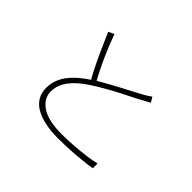

<svg xmlns="http://www.w3.org/2000/svg" viewBox="-157 -1031 1314 1314"><g transform="rotate(45 500.0 -374.0)"><path d="M798 -607Q787 -600 772 -592Q757 -584 739 -575Q713 -560 673.5 -540.5Q634 -521 589 -497.5Q544 -474 499 -448Q454 -422 415 -396Q340 -347 299.5 -293Q259 -239 259 -177Q259 -109 324 -66Q389 -23 519 -23Q576 -23 635.5 -27.5Q695 -32 747.5 -39Q800 -46 834 -55V-9Q801 -3 750.5 2.5Q700 8 641 11.5Q582 15 522 15Q455 15 399.5 4Q344 -7 303.5 -29.5Q263 -52 241 -88Q219 -124 219 -173Q219 -220 238 -263Q257 -306 296 -346.5Q335 -387 394 -426Q434 -454 480.5 -480Q527 -506 572 -530Q617 -554 656 -574Q695 -594 720 -608Q737 -617 750 -625.5Q763 -634 776 -644ZM290 -763Q312 -701 338 -639.5Q364 -578 390.5 -525Q417 -472 440 -432L408 -411Q385 -449 357.5 -504Q330 -559 302 -622Q274 -685 248 -744Z"/></g></svg>

Font: Noto Sans SC Thin ExtraLight
Style: Regular
Weight: 250
Version: Version 2.004-H2;hotconv 1.0.118;makeotfexe 2.5.65603